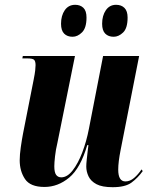

<svg xmlns="http://www.w3.org/2000/svg" viewBox="-20 -769 634 799"><path d="M449 10Q405 10 381.5 -2.5Q358 -15 348.5 -35Q339 -55 339 -76Q339 -87 341 -105.5Q343 -124 345 -141Q347 -158 348 -165H343Q315 -69 268 -30Q221 9 165 9Q106 9 84 -24Q62 -57 62 -102Q62 -125 66.5 -156.5Q71 -188 76 -214L120 -437Q125 -462 126.5 -476Q128 -490 128 -498Q128 -513 122.5 -519.5Q117 -526 93 -526H73L75 -536H292L219 -175Q212 -146 209 -118.5Q206 -91 206 -77Q206 -52 213.5 -41.5Q221 -31 235 -31Q260 -31 282.5 -60Q305 -89 322.5 -135Q340 -181 350 -233L409 -536H559L482 -145Q472 -95 472 -63Q472 -14 502 -14Q521 -14 538 -28.5Q555 -43 569 -64L574 -57Q553 -28 527 -9Q501 10 449 10ZM453 -616Q431 -616 418 -629Q405 -642 405 -670Q405 -704 420.5 -726.5Q436 -749 463 -749Q485 -749 498 -736Q511 -723 511 -696Q511 -652 492.5 -634Q474 -616 453 -616ZM282 -616Q260 -616 247 -629Q234 -642 234 -670Q234 -704 249.5 -726.5Q265 -749 293 -749Q314 -749 327 -736.5Q340 -724 340 -696Q340 -653 321.5 -634.5Q303 -616 282 -616Z"/></svg>

Font: Noto Serif Display ExtraCondensed ExtraBold
Style: Italic
Weight: 800
Width: 2
Italic angle: -12°
Designer: Monotype Design Team
Foundry: Monotype Imaging Inc.
Version: Version 2.009